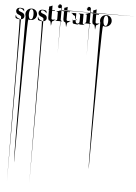

<svg xmlns="http://www.w3.org/2000/svg" viewBox="-337 -972 5607 7902"><g transform="rotate(5 2466.5 2978.5)"><path d="M37.1 -37.1Q38.1 -36.1 38.1 -35.2Q39.1 -35.2 39.1 -34.2Q40 -33.2 43.9 -31.2Q47.9 -29.3 53.7 -26.4Q59.6 -23.4 67.4 -19.5Q76.2 -16.6 86.9 -12.7Q96.7 -8.8 109.4 -5.9Q123 -2.9 138.7 0Q153.3 2.9 170.9 4.9Q189.5 5.9 208 5.9Q231.4 5.9 252 2.9Q272.5 0 289.1 -4.9Q306.6 -9.8 320.3 -17.6Q334 -25.4 345.7 -35.2Q356.4 -44.9 364.3 -56.6Q372.1 -68.4 377.9 -81.1Q382.8 -93.8 384.8 -108.4Q387.7 -122.1 387.7 -137.7Q387.7 -168 377.9 -192.4Q368.2 -217.8 349.6 -237.3Q331.1 -256.8 302.7 -271.5Q275.4 -287.1 238.3 -297.9Q220.7 -303.7 206.1 -309.6Q191.4 -314.5 180.7 -320.3Q169.9 -325.2 162.1 -330.1Q153.3 -335.9 147.5 -340.8Q141.6 -346.7 137.7 -351.6Q134.8 -357.4 132.8 -363.3Q129.9 -368.2 128.9 -374Q128.9 -379.9 128.9 -385.7Q128.9 -398.4 131.8 -408.2Q135.7 -418 143.6 -425.8Q150.4 -434.6 161.1 -438.5Q172.9 -442.4 188.5 -442.4Q203.1 -442.4 216.8 -439.5Q231.4 -435.5 244.1 -429.7Q257.8 -423.8 269.5 -417Q281.2 -409.2 292 -401.4Q303.7 -392.6 312.5 -384.8Q322.3 -376 329.1 -368.2Q336.9 -359.4 342.8 -352.5Q347.7 -346.7 351.6 -340.8Q352.5 -337.9 355.5 -337.9Q357.4 -336.9 359.4 -337.9Q361.3 -338.9 362.3 -340.8Q363.3 -342.8 362.3 -344.7Q362.3 -345.7 362.3 -348.6Q362.3 -352.5 360.4 -359.4Q359.4 -366.2 358.4 -373Q357.4 -379.9 355.5 -386.7Q353.5 -394.5 352.5 -401.4Q351.6 -408.2 350.6 -415Q349.6 -421.9 348.6 -424.8Q348.6 -428.7 348.6 -428.7Q348.6 -429.7 347.7 -430.7Q347.7 -431.6 347.7 -431.6Q346.7 -431.6 345.7 -432.6Q344.7 -433.6 343.8 -433.6Q342.8 -433.6 339.8 -435.5Q336.9 -436.5 330.1 -440.4Q324.2 -442.4 316.4 -445.3Q308.6 -448.2 298.8 -451.2Q289.1 -454.1 277.3 -457Q265.6 -460 252.9 -461.9Q239.3 -463.9 224.6 -465.8Q210 -466.8 194.3 -466.8Q169.9 -466.8 150.4 -462.9Q129.9 -460 114.3 -453.1Q98.6 -446.3 85.9 -437.5Q73.2 -429.7 64.5 -418.9Q55.7 -409.2 49.8 -398.4Q43 -387.7 39.1 -376Q36.1 -364.3 34.2 -353.5Q32.2 -342.8 32.2 -333Q32.2 -320.3 34.2 -308.6Q35.2 -295.9 38.1 -285.2Q41 -273.4 46.9 -262.7Q51.8 -252 58.6 -242.2Q65.4 -232.4 74.2 -223.6Q83 -214.8 94.7 -207Q105.5 -199.2 120.1 -191.4Q133.8 -184.6 150.4 -178.7Q168 -171.9 182.6 -166Q197.3 -160.2 207 -153.3Q217.8 -146.5 226.6 -139.6Q234.4 -133.8 240.2 -127Q246.1 -120.1 250 -114.3Q253.9 -107.4 255.9 -100.6Q257.8 2905.3 258.8 2912.1Q259.8 2918 259.8 -75.2Q259.8 -62.5 260.7 1632.8Q260.7 3328.1 263.7 6707Q245.1 3343.8 229.5 1663.1Q212.9 -17.6 198.2 -17.6Q186.5 -17.6 174.8 -19.5Q163.1 -21.5 152.3 -26.4Q141.6 -30.3 131.8 -36.1Q121.1 -41 112.3 -46.9Q103.5 -53.7 95.7 -60.5Q86.9 -67.4 79.1 -75.2Q72.3 -82 65.4 -88.9Q59.6 -95.7 54.7 -101.6Q48.8 -108.4 50.8 -114.3Q51.8 -119.1 58.6 -124Q44.9 -128.9 41 -131.8Q37.1 -133.8 41 -134.8Q35.2 -137.7 30.3 -137.7Q25.4 -138.7 23.4 -137.7Q21.5 -137.7 19.5 -135.7Q19.5 -134.8 19.5 -132.8Q19.5 -131.8 19.5 -129.9Q19.5 -128.9 20.5 -119.1Q20.5 -110.4 22.5 -91.8Q24.4 -94.7 25.4 -92.8Q26.4 -89.8 27.3 -82Q29.3 -74.2 30.3 -67.4Q31.2 -59.6 32.2 -52.7Q33.2 -45.9 34.2 -43Q34.2 -40 34.2 -39.1Q34.2 -37.1 35.2 -37.1Q35.2 -36.1 37.1 -37.1Z M665 -475.6Q690.4 -475.6 714.8 -471.7Q738.3 -466.8 760.7 -458Q782.2 -449.2 800.8 -436.5Q819.3 -423.8 834 -408.2Q849.6 -391.6 862.3 -373Q874 -354.5 882.8 -333Q891.6 -311.5 895.5 -288.1Q899.4 -265.6 900.4 -241.2Q900.4 -215.8 895.5 -192.4Q890.6 -169.9 880.9 -147.5Q872.1 -126 858.4 -106.4Q845.7 -87.9 829.1 -72.3Q812.5 -55.7 793 -42Q773.4 -29.3 751 -19.5Q728.5 -9.8 705.1 -5.9Q680.7 -1 655.3 -1Q629.9 -1 606.4 -4.9Q582 -9.8 560.5 -18.6Q539.1 -27.3 519.5 1452.1Q501 2931.6 486.3 5901.4Q470.7 5900.4 459 4389.6Q446.3 2877.9 438.5 -143.6Q429.7 -165 424.8 -187.5Q419.9 -210.9 419.9 -235.4Q419.9 -260.7 424.8 -284.2Q429.7 -306.6 439.5 -329.1Q449.2 -350.6 461.9 -370.1Q474.6 -388.7 491.2 -405.3Q507.8 -420.9 527.3 -434.6Q546.9 -447.3 569.3 -457Q591.8 -466.8 616.2 -470.7Q639.6 -475.6 665 -475.6ZM660.2 -27.3Q671.9 -27.3 682.6 -32.2Q693.4 -36.1 702.1 -44.9Q710.9 -52.7 718.8 -64.5Q726.6 -75.2 731.4 -89.8Q737.3 -104.5 742.2 -121.1Q746.1 -137.7 749 -157.2Q752 -176.8 753.9 -196.3Q754.9 -216.8 754.9 -239.3Q754.9 -260.7 753.9 -281.2Q752 -301.8 749 -320.3Q746.1 -339.8 742.2 -356.4Q737.3 -374 731.4 -387.7Q725.6 -402.3 718.8 -414.1Q710.9 -424.8 702.1 -432.6Q693.4 -441.4 682.6 -445.3Q671.9 -450.2 660.2 -450.2Q648.4 -450.2 637.7 -446.3Q627 -442.4 618.2 -433.6Q609.4 -425.8 601.6 -414.1Q594.7 -403.3 587.9 -388.7Q582 -375 578.1 -358.4Q573.2 -340.8 570.3 -322.3Q567.4 -302.7 565.4 -282.2Q564.5 -261.7 564.5 -240.2Q564.5 -217.8 565.4 -197.3Q567.4 -177.7 570.3 -158.2Q573.2 -138.7 578.1 -122.1Q582 -105.5 587.9 -90.8Q594.7 -76.2 601.6 -65.4Q609.4 -53.7 618.2 -45.9Q627 -37.1 637.7 -32.2Q648.4 -27.3 660.2 -27.3Z M960 -37.1Q960.9 -36.1 960.9 -35.2Q961.9 -35.2 961.9 -34.2Q962.9 -33.2 966.8 -31.2Q970.7 -29.3 976.6 -26.4Q982.4 -23.4 990.2 -19.5Q999 -16.6 1009.8 -12.7Q1019.5 -8.8 1032.2 -5.9Q1045.9 -2.9 1061.5 0Q1076.2 2.9 1093.8 4.9Q1112.3 5.9 1130.9 5.9Q1154.3 5.9 1174.8 2.9Q1195.3 0 1211.9 -4.9Q1229.5 -9.8 1243.2 -17.6Q1256.8 -25.4 1268.6 -35.2Q1279.3 -44.9 1287.1 -56.6Q1294.9 -68.4 1300.8 -81.1Q1305.7 -93.8 1307.6 -108.4Q1310.5 -122.1 1310.5 -137.7Q1310.5 -168 1300.8 -192.4Q1291 -217.8 1272.5 -237.3Q1253.9 -256.8 1225.6 -271.5Q1198.2 -287.1 1161.1 -297.9Q1143.6 -303.7 1128.9 -309.6Q1114.3 -314.5 1103.5 -320.3Q1092.8 -325.2 1085 -330.1Q1076.2 -335.9 1070.3 -340.8Q1064.5 -346.7 1060.5 -351.6Q1057.6 -357.4 1055.7 -363.3Q1052.7 -368.2 1051.8 -374Q1051.8 -379.9 1051.8 -385.7Q1051.8 -398.4 1054.7 -408.2Q1058.6 -418 1066.4 -425.8Q1073.2 -434.6 1084 -438.5Q1095.7 -442.4 1111.3 -442.4Q1126 -442.4 1139.6 -439.5Q1154.3 -435.5 1167 -429.7Q1180.7 -423.8 1192.4 -417Q1204.1 -409.2 1214.8 -401.4Q1226.6 -392.6 1235.4 -384.8Q1245.1 -376 1252 -368.2Q1259.8 -359.4 1265.6 -352.5Q1270.5 -346.7 1274.4 -340.8Q1275.4 -337.9 1278.3 -337.9Q1280.3 -336.9 1282.2 -337.9Q1284.2 -338.9 1285.2 -340.8Q1286.1 -342.8 1285.2 -344.7Q1285.2 -345.7 1285.2 -348.6Q1285.2 -352.5 1283.2 -359.4Q1282.2 -366.2 1281.2 -373Q1280.3 -379.9 1278.3 -386.7Q1276.4 -394.5 1275.4 -401.4Q1274.4 -408.2 1273.4 -415Q1272.5 -421.9 1271.5 -424.8Q1271.5 -428.7 1271.5 -428.7Q1271.5 -429.7 1270.5 -430.7Q1270.5 -431.6 1270.5 -431.6Q1269.5 -431.6 1268.6 -432.6Q1267.6 -433.6 1266.6 -433.6Q1265.6 -433.6 1262.7 -435.5Q1259.8 -436.5 1252.9 -440.4Q1247.1 -442.4 1239.3 -445.3Q1231.4 -448.2 1221.7 -451.2Q1211.9 -454.1 1200.2 -457Q1188.5 -460 1175.8 -461.9Q1162.1 -463.9 1147.5 -465.8Q1132.8 -466.8 1117.2 -466.8Q1092.8 -466.8 1073.2 -462.9Q1052.7 -460 1037.1 -453.1Q1021.5 -446.3 1008.8 -437.5Q996.1 -429.7 987.3 -418.9Q978.5 -409.2 972.7 -398.4Q965.8 -387.7 961.9 -376Q959 -364.3 957 -353.5Q955.1 -342.8 955.1 -333Q955.1 -320.3 957 -308.6Q958 -295.9 960.9 -285.2Q963.9 -273.4 969.7 -262.7Q974.6 -252 981.4 -242.2Q988.3 -232.4 997.1 -223.6Q1005.9 -214.8 1017.6 -207Q1028.3 -199.2 1043 -191.4Q1056.6 -184.6 1073.2 -178.7Q1090.8 -171.9 1105.5 -166Q1120.1 -160.2 1129.9 -153.3Q1140.6 -146.5 1149.4 -139.6Q1157.2 -133.8 1163.1 -127Q1168.9 -120.1 1172.9 -114.3Q1176.8 -107.4 1178.7 -100.6Q1180.7 2905.3 1181.6 2912.1Q1182.6 2918 1182.6 -75.2Q1182.6 -62.5 1183.6 1632.8Q1183.6 3328.1 1186.5 6707Q1168 3343.8 1152.3 1663.1Q1135.7 -17.6 1121.1 -17.6Q1109.4 -17.6 1097.7 -19.5Q1085.9 -21.5 1075.2 -26.4Q1064.5 -30.3 1054.7 -36.1Q1043.9 -41 1035.2 -46.9Q1026.4 -53.7 1018.6 -60.5Q1009.8 -67.4 1002 -75.2Q995.1 -82 988.3 -88.9Q982.4 -95.7 977.5 -101.6Q971.7 -108.4 973.6 -114.3Q974.6 -119.1 981.4 -124Q967.8 -128.9 963.9 -131.8Q960 -133.8 963.9 -134.8Q958 -137.7 953.1 -137.7Q948.2 -138.7 946.3 -137.7Q944.3 -137.7 942.4 -135.7Q942.4 -134.8 942.4 -132.8Q942.4 -131.8 942.4 -129.9Q942.4 -128.9 943.4 -119.1Q943.4 -110.4 945.3 -91.8Q947.3 -94.7 948.2 -92.8Q949.2 -89.8 950.2 -82Q952.1 -74.2 953.1 -67.4Q954.1 -59.6 955.1 -52.7Q956.1 -45.9 957 -43Q957 -40 957 -39.1Q957 -37.1 958 -37.1Q958 -36.1 960 -37.1Z M1630.9 -111.3Q1635.7 -63.5 1638.7 -63.5Q1641.6 -63.5 1643.6 -110.4Q1646.5 -107.4 1653.3 -104.5Q1661.1 -101.6 1674.8 -98.6Q1655.3 -90.8 1641.6 -84Q1628.9 -76.2 1622.1 -69.3Q1615.2 -63.5 1607.4 -57.6Q1598.6 -51.8 1590.8 -46.9Q1582 -42 1572.3 -38.1Q1563.5 -35.2 1552.7 -32.2Q1542 -29.3 1531.2 19.5Q1520.5 68.4 1508.8 163.1Q1496.1 78.1 1483.4 29.3Q1471.7 -20.5 1459 -33.2Q1447.3 -36.1 1435.5 -42Q1424.8 -47.9 1415 -55.7Q1405.3 -48.8 1397.5 -60.5Q1388.7 -72.3 1382.8 -101.6Q1377 -116.2 1374 -134.8Q1371.1 -153.3 1371.1 -174.8Q1371.1 -245.1 1371.1 -324.2Q1371.1 -403.3 1371.1 -456.1Q1371.1 -458 1370.1 -459Q1369.1 -460 1367.2 -460Q1364.3 -460 1360.4 -460Q1356.4 -460 1353.5 -460Q1347.7 -460 1343.8 -460Q1340.8 -460 1338.9 -461.9Q1338.9 -461.9 1338.9 -461.9Q1338.9 -462.9 1356.4 -463.9Q1376 -465.8 1416 -468.8Q1376 -471.7 1357.4 -475.6Q1338.9 -479.5 1341.8 -482.4Q1344.7 -486.3 1348.6 -488.3Q1352.5 -490.2 1355.5 -490.2Q1358.4 -490.2 1361.3 -490.2Q1364.3 -490.2 1367.2 -490.2Q1368.2 -490.2 1369.1 -490.2Q1370.1 -491.2 1370.1 -494.1Q1370.1 -523.4 1370.1 -557.6Q1370.1 -591.8 1370.1 -614.3Q1370.1 -619.1 1372.1 -622.1Q1374 -625 1378.9 -626Q1384.8 -627 1391.6 -628.9Q1398.4 -630.9 1406.2 -632.8Q1413.1 -634.8 1419.9 -637.7Q1427.7 -639.6 1434.6 -642.6Q1442.4 -645.5 1450.2 -649.4Q1457 -652.3 1463.9 -656.2Q1471.7 -659.2 1477.5 -662.1Q1483.4 -666 1490.2 -669.9Q1493.2 -670.9 1495.1 -671.9Q1496.1 -671.9 1496.1 -671.9Q1498 -670.9 1500 -670.9Q1502 -669.9 1503.9 -667Q1504.9 -665 1504.9 -661.1Q1504.9 -619.1 1504.9 -572.3Q1504.9 -525.4 1504.9 -494.1Q1504.9 -492.2 1505.9 -491.2Q1506.8 -490.2 1508.8 -490.2Q1532.2 -490.2 1558.6 -490.2Q1585 -490.2 1602.5 -490.2Q1608.4 -490.2 1612.3 -489.3Q1616.2 -489.3 1618.2 -489.3Q1619.1 -488.3 1620.1 -486.3Q1621.1 -485.4 1621.1 -482.4Q1621.1 -479.5 1619.1 -476.6Q1617.2 -472.7 1614.3 -468.8Q1610.4 -464.8 1606.4 -463.9Q1602.5 -461.9 1597.7 -461.9Q1575.2 -461.9 1550.8 -461.9Q1525.4 -461.9 1508.8 -461.9Q1507.8 -461.9 1505.9 -460.9Q1504.9 -460 1504.9 -459Q1504.9 -381.8 1504.9 -295.9Q1504.9 -209 1504.9 -150.4Q1504.9 -144.5 1505.9 -137.7Q1507.8 -131.8 1509.8 -127Q1511.7 -121.1 1514.6 -117.2Q1518.6 -112.3 1521.5 -108.4Q1525.4 -105.5 1530.3 -102.5Q1534.2 -100.6 1540 -98.6Q1544.9 -97.7 1550.8 -95.7Q1555.7 -94.7 1560.5 -94.7Q1571.3 -94.7 1582 -96.7Q1591.8 -97.7 1600.6 -100.6Q1610.4 -103.5 1618.2 -106.4Q1626 -109.4 1630.9 -111.3Z M1879.9 -137.7Q1879.9 -127.9 1881.8 -120.1Q1883.8 -112.3 1887.7 -106.4Q1891.6 -99.6 1895.5 -95.7Q1900.4 -90.8 1905.3 -86.9Q1911.1 -84 1916 -82Q1920.9 -79.1 1925.8 -78.1Q1930.7 -76.2 1934.6 -76.2Q1937.5 -75.2 1939.5 -75.2Q1942.4 -75.2 1943.4 -74.2Q1945.3 -73.2 1945.3 -72.3Q1946.3 -70.3 1946.3 -69.3Q1946.3 -68.4 1946.3 -67.4Q1946.3 -65.4 1945.3 -64.5Q1944.3 -62.5 1943.4 -61.5Q1943.4 -61.5 1941.4 -60.5Q1940.4 -59.6 1937.5 -59.6Q1890.6 -59.6 1820.3 -59.6Q1750 -59.6 1686.5 -59.6Q1684.6 -59.6 1682.6 -60.5Q1681.6 -61.5 1680.7 -61.5Q1679.7 -63.5 1678.7 -64.5Q1677.7 -65.4 1677.7 -67.4Q1677.7 -67.4 1677.7 -69.3Q1677.7 -70.3 1678.7 -71.3Q1679.7 -71.3 1680.7 -72.3Q1682.6 -73.2 1684.6 -74.2Q1686.5 -75.2 1690.4 -76.2Q1693.4 -77.1 1699.2 -79.1Q1704.1 -80.1 1709 -83Q1713.9 -85 1718.8 -87.9Q1723.6 -90.8 1728.5 -95.7Q1733.4 -100.6 1736.3 -107.4Q1740.2 -113.3 1742.2 -121.1Q1745.1 -128.9 1745.1 -138.7Q1745.1 -190.4 1745.1 -268.6Q1745.1 -347.7 1745.1 -417Q1745.1 -419.9 1743.2 -421.9Q1742.2 -423.8 1738.3 -424.8Q1738.3 -424.8 1736.3 -424.8Q1734.4 -424.8 1731.4 -425.8Q1728.5 -427.7 1725.6 -428.7Q1721.7 -429.7 1717.8 -429.7Q1712.9 -430.7 1710 -431.6Q1706.1 -432.6 1703.1 -432.6Q1700.2 -433.6 1697.3 -434.6Q1695.3 -434.6 1694.3 -434.6Q1691.4 -435.5 1689.5 -437.5Q1687.5 -439.5 1687.5 -442.4Q1687.5 -444.3 1689.5 -446.3Q1691.4 -448.2 1694.3 -449.2Q1704.1 -451.2 1715.8 -455.1Q1726.6 -458 1737.3 -461.9Q1749 -465.8 1760.7 -469.7Q1772.5 -474.6 1784.2 -478.5Q1794.9 -483.4 1805.7 -488.3Q1817.4 -494.1 1828.1 -500Q1837.9 -504.9 2315.4 -511.7Q2792 -517.6 3735.4 -524.4Q2802.7 -524.4 2337.9 -525.4Q1872.1 -526.4 1875 -526.4Q1877 -525.4 1877.9 -523.4Q1879.9 -521.5 1879.9 -517.6Q1879.9 -446.3 1879.9 -339.8Q1879.9 -233.4 1879.9 -137.7ZM1889.6 -670.9Q1889.6 -663.1 1888.7 -179.7Q1886.7 302.7 1883.8 1259.8Q1880.9 317.4 1876 -151.4Q1872.1 -620.1 1866.2 -614.3Q1859.4 -608.4 1852.5 -604.5Q1846.7 -599.6 1838.9 -596.7Q1831.1 -593.8 1823.2 -592.8Q1814.5 -590.8 1805.7 -590.8Q1796.9 -590.8 1789.1 -592.8Q1781.2 -593.8 1773.4 -596.7Q1766.6 -599.6 1759.8 -604.5Q1753.9 -608.4 1748 -614.3Q1742.2 -619.1 1738.3 -625Q1734.4 -631.8 1731.4 -638.7Q1728.5 -646.5 1727.5 -654.3Q1725.6 -662.1 1725.6 -669.9Q1725.6 -678.7 1726.6 -685.5Q1727.5 -692.4 1731.4 -700.2Q1735.4 -707 1739.3 -713.9Q1744.1 -719.7 1750 -725.6Q1755.9 -631.8 1762.7 -635.7Q1769.5 -640.6 1776.4 -743.2Q1784.2 -746.1 1793 -748Q1800.8 -750 1809.6 -750Q1818.4 -750 1827.1 -748Q1835 -747.1 1842.8 -744.1Q1850.6 -741.2 1856.4 -736.3Q1862.3 -732.4 1868.2 -726.6Q1873 -721.7 1877 -715.8Q1881.8 -710 1884.8 -702.1Q1887.7 -694.3 1888.7 -686.5Q1889.6 -679.7 1889.6 -670.9Z M2255.9 -111.3Q2260.7 -63.5 2263.7 -63.5Q2266.6 -63.5 2268.6 -110.4Q2271.5 -107.4 2278.3 -104.5Q2286.1 -101.6 2299.8 -98.6Q2280.3 -90.8 2266.6 -84Q2253.9 -76.2 2247.1 -69.3Q2240.2 -63.5 2232.4 -57.6Q2223.6 -51.8 2215.8 -46.9Q2207 -42 2197.3 -38.1Q2188.5 -35.2 2177.7 -32.2Q2167 -29.3 2156.2 19.5Q2145.5 68.4 2133.8 163.1Q2121.1 78.1 2108.4 29.3Q2096.7 -20.5 2084 -33.2Q2072.3 -36.1 2060.5 -42Q2049.8 -47.9 2040 -55.7Q2030.3 -48.8 2022.5 -60.5Q2013.7 -72.3 2007.8 -101.6Q2002 -116.2 1999 -134.8Q1996.1 -153.3 1996.1 -174.8Q1996.1 -245.1 1996.1 -324.2Q1996.1 -403.3 1996.1 -456.1Q1996.1 -458 1995.1 -459Q1994.1 -460 1992.2 -460Q1989.3 -460 1985.4 -460Q1981.4 -460 1978.5 -460Q1972.7 -460 1968.8 -460Q1965.8 -460 1963.9 -461.9Q1963.9 -461.9 1963.9 -461.9Q1963.9 -462.9 1981.4 -463.9Q2001 -465.8 2041 -468.8Q2001 -471.7 1982.4 -475.6Q1963.9 -479.5 1966.8 -482.4Q1969.7 -486.3 1973.6 -488.3Q1977.5 -490.2 1980.5 -490.2Q1983.4 -490.2 1986.3 -490.2Q1989.3 -490.2 1992.2 -490.2Q1993.2 -490.2 1994.1 -490.2Q1995.1 -491.2 1995.1 -494.1Q1995.1 -523.4 1995.1 -557.6Q1995.1 -591.8 1995.1 -614.3Q1995.1 -619.1 1997.1 -622.1Q1999 -625 2003.9 -626Q2009.8 -627 2016.6 -628.9Q2023.4 -630.9 2031.2 -632.8Q2038.1 -634.8 2044.9 -637.7Q2052.7 -639.6 2059.6 -642.6Q2067.4 -645.5 2075.2 -649.4Q2082 -652.3 2088.9 -656.2Q2096.7 -659.2 2102.5 -662.1Q2108.4 -666 2115.2 -669.9Q2118.2 -670.9 2120.1 -671.9Q2121.1 -671.9 2121.1 -671.9Q2123 -670.9 2125 -670.9Q2127 -669.9 2128.9 -667Q2129.9 -665 2129.9 -661.1Q2129.9 -619.1 2129.9 -572.3Q2129.9 -525.4 2129.9 -494.1Q2129.9 -492.2 2130.9 -491.2Q2131.8 -490.2 2133.8 -490.2Q2157.2 -490.2 2183.6 -490.2Q2210 -490.2 2227.5 -490.2Q2233.4 -490.2 2237.3 -489.3Q2241.2 -489.3 2243.2 -489.3Q2244.1 -488.3 2245.1 -486.3Q2246.1 -485.4 2246.1 -482.4Q2246.1 -479.5 2244.1 -476.6Q2242.2 -472.7 2239.3 -468.8Q2235.4 -464.8 2231.4 -463.9Q2227.5 -461.9 2222.7 -461.9Q2200.2 -461.9 2175.8 -461.9Q2150.4 -461.9 2133.8 -461.9Q2132.8 -461.9 2130.9 -460.9Q2129.9 -460 2129.9 -459Q2129.9 -381.8 2129.9 -295.9Q2129.9 -209 2129.9 -150.4Q2129.9 -144.5 2130.9 -137.7Q2132.8 -131.8 2134.8 -127Q2136.7 -121.1 2139.6 -117.2Q2143.6 -112.3 2146.5 -108.4Q2150.4 -105.5 2155.3 -102.5Q2159.2 -100.6 2165 -98.6Q2169.9 -97.7 2175.8 -95.7Q2180.7 -94.7 2185.5 -94.7Q2196.3 -94.7 2207 -96.7Q2216.8 -97.7 2225.6 -100.6Q2235.4 -103.5 2243.2 -106.4Q2251 -109.4 2255.9 -111.3Z M2866.2 -5.9Q2868.2 -5.9 2870.1 -4.9Q2871.1 -3.9 2872.1 -2.9Q2873 -2.9 2873 -1Q2873 -1 2873 0Q2873 1 2873 2Q2873 12.7 2872.1 18.6Q2871.1 25.4 2870.1 26.4Q2869.1 16.6 2868.2 12.7Q2866.2 7.8 2864.3 7.8Q2832 7.8 2847.7 7.8Q2863.3 7.8 2832 7.8Q2827.1 7.8 2819.3 7.8Q2811.5 7.8 2800.8 7.8Q2789.1 7.8 2771.5 7.8Q2754.9 7.8 2733.4 7.8Q2705.1 7.8 2690.4 6.8Q2675.8 6.8 2673.8 5.9Q2672.9 52.7 2671.9 52.7Q2671.9 52.7 2671.9 52.7Q2670.9 49.8 2670.9 -2Q2670.9 -9.8 2670.9 -17.6Q2670.9 -26.4 2670.9 -31.2Q2660.2 -20.5 2646.5 -11.7Q2632.8 -2.9 2616.2 5.9Q2599.6 12.7 2579.1 17.6Q2557.6 21.5 2533.2 21.5Q2512.7 21.5 2528.3 19.5Q2543 17.6 2593.8 12.7Q2515.6 7.8 2468.8 2Q2421.9 -3.9 2408.2 -11.7Q2404.3 -18.6 2399.4 -27.3Q2395.5 -36.1 2389.6 -44.9Q2385.7 -207 2382.8 -216.8Q2378.9 -227.5 2377 -87.9Q2375 -98.6 2373 -108.4Q2372.1 -119.1 2372.1 -128.9Q2372.1 -139.6 2421.9 -149.4Q2471.7 -159.2 2571.3 -168Q2518.6 -185.5 2498 -204.1Q2478.5 -221.7 2473.6 -240.2Q2470.7 -252.9 2470.7 -264.6Q2471.7 -276.4 2470.7 -288.1Q2468.8 -309.6 2452.1 -329.1Q2434.6 -348.6 2371.1 -364.3Q2371.1 -374 2369.1 -381.8Q2367.2 -390.6 2363.3 -396.5Q2359.4 -402.3 2354.5 -407.2Q2350.6 -411.1 2344.7 -414.1Q2339.8 -418 2335 -420.9Q2330.1 -422.9 2325.2 -424.8Q2319.3 -425.8 2316.4 -426.8Q2313.5 -427.7 2310.5 -427.7Q2308.6 -427.7 2307.6 -427.7Q2305.7 -428.7 2304.7 -430.7Q2304.7 -431.6 2303.7 -433.6Q2303.7 -434.6 2303.7 -436.5Q2303.7 -437.5 2304.7 -438.5Q2305.7 -439.5 2306.6 -440.4Q2307.6 -441.4 2309.6 -441.4Q2310.5 -442.4 2313.5 -442.4Q2358.4 -442.4 2409.2 -442.4Q2460 -442.4 2494.1 -442.4Q2500 -442.4 2502.9 -439.5Q2505.9 -436.5 2505.9 -429.7Q2505.9 -355.5 2505.9 -274.4Q2505.9 -192.4 2505.9 -137.7Q2505.9 -127.9 2506.8 -117.2Q2508.8 -107.4 2509.8 -97.7Q2511.7 -87.9 2514.6 -78.1Q2517.6 -69.3 2522.5 -61.5Q2526.4 -52.7 2532.2 -46.9Q2539.1 -41 2546.9 -35.2Q2555.7 -30.3 2565.4 -27.3Q2576.2 -25.4 2588.9 -25.4Q2603.5 -25.4 2614.3 -28.3Q2625 -31.2 2632.8 -37.1Q2641.6 -43 2647.5 -50.8Q2653.3 -58.6 2658.2 -67.4Q2662.1 -76.2 2665 -85.9Q2668 -95.7 2668.9 -107.4Q2670.9 -118.2 2670.9 -127.9Q2670.9 -138.7 2670.9 -149.4Q2670.9 -203.1 2670.9 -264.6Q2670.9 -325.2 2670.9 -366.2Q2670.9 -376 2668.9 -383.8Q2667 -392.6 2663.1 -398.4Q2659.2 -404.3 2654.3 -409.2Q2650.4 -414.1 2645.5 -417Q2639.6 -420.9 2634.8 -423.8Q2629.9 -425.8 2625 -427.7Q2620.1 -428.7 2617.2 -429.7Q2613.3 -430.7 2611.3 -430.7Q2608.4 -430.7 2607.4 -430.7Q2605.5 -431.6 2605.5 -433.6Q2604.5 -432.6 2604.5 -433.6Q2604.5 -434.6 2604.5 -436.5Q2604.5 -437.5 2604.5 -438.5Q2605.5 -439.5 2607.4 -440.4Q2607.4 -441.4 2609.4 -441.4Q2610.4 -442.4 2613.3 -442.4Q2658.2 -442.4 2709 -442.4Q2760.7 -442.4 2793.9 -442.4Q2799.8 -442.4 2802.7 -439.5Q2805.7 -436.5 2805.7 -429.7Q2805.7 -338.9 2805.7 -238.3Q2805.7 -137.7 2805.7 -70.3Q2805.7 -60.5 2808.6 -52.7Q2810.5 -43.9 2814.5 -38.1Q2817.4 -32.2 2822.3 -27.3Q2827.1 -22.5 2832 -19.5Q2836.9 -16.6 2842.8 -13.7Q2847.7 -11.7 2851.6 -10.7Q2857.4 -8.8 2860.4 -7.8Q2864.3 -6.8 2866.2 -5.9Z M3077.1 -137.7Q3077.1 -127.9 3079.1 -120.1Q3081.1 -112.3 3085 -106.4Q3088.9 -99.6 3092.8 -95.7Q3097.7 -90.8 3102.5 -86.9Q3108.4 -84 3113.3 -82Q3118.2 -79.1 3123 -78.1Q3127.9 -76.2 3131.8 -76.2Q3134.8 -75.2 3136.7 -75.2Q3139.6 -75.2 3140.6 -74.2Q3142.6 -73.2 3142.6 -72.3Q3143.6 -70.3 3143.6 -69.3Q3143.6 -68.4 3143.6 -67.4Q3143.6 -65.4 3142.6 -64.5Q3141.6 -62.5 3140.6 -61.5Q3140.6 -61.5 3138.7 -60.5Q3137.7 -59.6 3134.8 -59.6Q3087.9 -59.6 3017.6 -59.6Q2947.3 -59.6 2883.8 -59.6Q2881.8 -59.6 2879.9 -60.5Q2878.9 -61.5 2877.9 -61.5Q2877 -63.5 2876 -64.5Q2875 -65.4 2875 -67.4Q2875 -67.4 2875 -69.3Q2875 -70.3 2876 -71.3Q2877 -71.3 2877.9 -72.3Q2879.9 -73.2 2881.8 -74.2Q2883.8 -75.2 2887.7 -76.2Q2890.6 -77.1 2896.5 -79.1Q2901.4 -80.1 2906.2 -83Q2911.1 -85 2916 -87.9Q2920.9 -90.8 2925.8 -95.7Q2930.7 -100.6 2933.6 -107.4Q2937.5 -113.3 2939.5 -121.1Q2942.4 -128.9 2942.4 -138.7Q2942.4 -190.4 2942.4 -268.6Q2942.4 -347.7 2942.4 -417Q2942.4 -419.9 2940.4 -421.9Q2939.5 -423.8 2935.5 -424.8Q2935.5 -424.8 2933.6 -424.8Q2931.6 -424.8 2928.7 -425.8Q2925.8 -427.7 2922.9 -428.7Q2918.9 -429.7 2915 -429.7Q2910.2 -430.7 2907.2 -431.6Q2903.3 -432.6 2900.4 -432.6Q2897.5 -433.6 2894.5 -434.6Q2892.6 -434.6 2891.6 -434.6Q2888.7 -435.5 2886.7 -437.5Q2884.8 -439.5 2884.8 -442.4Q2884.8 -444.3 2886.7 -446.3Q2888.7 -448.2 2891.6 -449.2Q2901.4 -451.2 2913.1 -455.1Q2923.8 -458 2934.6 -461.9Q2946.3 -465.8 2958 -469.7Q2969.7 -474.6 2981.4 -478.5Q2992.2 -483.4 3002.9 -488.3Q3014.6 -494.1 3025.4 -500Q3035.2 -504.9 3512.7 -511.7Q3989.3 -517.6 4932.6 -524.4Q4000 -524.4 3535.2 -525.4Q3069.3 -526.4 3072.3 -526.4Q3074.2 -525.4 3075.2 -523.4Q3077.1 -521.5 3077.1 -517.6Q3077.1 -446.3 3077.1 -339.8Q3077.1 -233.4 3077.1 -137.7ZM3086.9 -670.9Q3086.9 -663.1 3085.9 -179.7Q3084 302.7 3081.1 1259.8Q3078.1 317.4 3073.2 -151.4Q3069.3 -620.1 3063.5 -614.3Q3056.6 -608.4 3049.8 -604.5Q3043.9 -599.6 3036.1 -596.7Q3028.3 -593.8 3020.5 -592.8Q3011.7 -590.8 3002.9 -590.8Q2994.1 -590.8 2986.3 -592.8Q2978.5 -593.8 2970.7 -596.7Q2963.9 -599.6 2957 -604.5Q2951.2 -608.4 2945.3 -614.3Q2939.5 -619.1 2935.5 -625Q2931.6 -631.8 2928.7 -638.7Q2925.8 -646.5 2924.8 -654.3Q2922.9 -662.1 2922.9 -669.9Q2922.9 -678.7 2923.8 -685.5Q2924.8 -692.4 2928.7 -700.2Q2932.6 -707 2936.5 -713.9Q2941.4 -719.7 2947.3 -725.6Q2953.1 -631.8 2960 -635.7Q2966.8 -640.6 2973.6 -743.2Q2981.4 -746.1 2990.2 -748Q2998 -750 3006.8 -750Q3015.6 -750 3024.4 -748Q3032.2 -747.1 3040 -744.1Q3047.9 -741.2 3053.7 -736.3Q3059.6 -732.4 3065.4 -726.6Q3070.3 -721.7 3074.2 -715.8Q3079.1 -710 3082 -702.1Q3085 -694.3 3085.9 -686.5Q3086.9 -679.7 3086.9 -670.9Z M3453.1 -111.3Q3458 -63.5 3460.9 -63.5Q3463.9 -63.5 3465.8 -110.4Q3468.8 -107.4 3475.6 -104.5Q3483.4 -101.6 3497.1 -98.6Q3477.5 -90.8 3463.9 -84Q3451.2 -76.2 3444.3 -69.3Q3437.5 -63.5 3429.7 -57.6Q3420.9 -51.8 3413.1 -46.9Q3404.3 -42 3394.5 -38.1Q3385.7 -35.2 3375 -32.2Q3364.3 -29.3 3353.5 19.5Q3342.8 68.4 3331.1 163.1Q3318.4 78.1 3305.7 29.3Q3293.9 -20.5 3281.2 -33.2Q3269.5 -36.1 3257.8 -42Q3247.1 -47.9 3237.3 -55.7Q3227.5 -48.8 3219.7 -60.5Q3210.9 -72.3 3205.1 -101.6Q3199.2 -116.2 3196.3 -134.8Q3193.4 -153.3 3193.4 -174.8Q3193.4 -245.1 3193.4 -324.2Q3193.4 -403.3 3193.4 -456.1Q3193.4 -458 3192.4 -459Q3191.4 -460 3189.5 -460Q3186.5 -460 3182.6 -460Q3178.7 -460 3175.8 -460Q3169.9 -460 3166 -460Q3163.1 -460 3161.1 -461.9Q3161.1 -461.9 3161.1 -461.9Q3161.1 -462.9 3178.7 -463.9Q3198.2 -465.8 3238.3 -468.8Q3198.2 -471.7 3179.7 -475.6Q3161.1 -479.5 3164.1 -482.4Q3167 -486.3 3170.9 -488.3Q3174.8 -490.2 3177.7 -490.2Q3180.7 -490.2 3183.6 -490.2Q3186.5 -490.2 3189.5 -490.2Q3190.4 -490.2 3191.4 -490.2Q3192.4 -491.2 3192.4 -494.1Q3192.4 -523.4 3192.4 -557.6Q3192.4 -591.8 3192.4 -614.3Q3192.4 -619.1 3194.3 -622.1Q3196.3 -625 3201.2 -626Q3207 -627 3213.9 -628.9Q3220.7 -630.9 3228.5 -632.8Q3235.4 -634.8 3242.2 -637.7Q3250 -639.6 3256.8 -642.6Q3264.6 -645.5 3272.5 -649.4Q3279.3 -652.3 3286.1 -656.2Q3293.9 -659.2 3299.8 -662.1Q3305.7 -666 3312.5 -669.9Q3315.4 -670.9 3317.4 -671.9Q3318.4 -671.9 3318.4 -671.9Q3320.3 -670.9 3322.3 -670.9Q3324.2 -669.9 3326.2 -667Q3327.1 -665 3327.1 -661.1Q3327.1 -619.1 3327.1 -572.3Q3327.1 -525.4 3327.1 -494.1Q3327.1 -492.2 3328.1 -491.2Q3329.1 -490.2 3331.1 -490.2Q3354.5 -490.2 3380.9 -490.2Q3407.2 -490.2 3424.8 -490.2Q3430.7 -490.2 3434.6 -489.3Q3438.5 -489.3 3440.4 -489.3Q3441.4 -488.3 3442.4 -486.3Q3443.4 -485.4 3443.4 -482.4Q3443.4 -479.5 3441.4 -476.6Q3439.5 -472.7 3436.5 -468.8Q3432.6 -464.8 3428.7 -463.9Q3424.8 -461.9 3419.9 -461.9Q3397.5 -461.9 3373 -461.9Q3347.7 -461.9 3331.1 -461.9Q3330.1 -461.9 3328.1 -460.9Q3327.1 -460 3327.1 -459Q3327.1 -381.8 3327.1 -295.9Q3327.1 -209 3327.1 -150.4Q3327.1 -144.5 3328.1 -137.7Q3330.1 -131.8 3332 -127Q3334 -121.1 3336.9 -117.2Q3340.8 -112.3 3343.8 -108.4Q3347.7 -105.5 3352.5 -102.5Q3356.4 -100.6 3362.3 -98.6Q3367.2 -97.7 3373 -95.7Q3377.9 -94.7 3382.8 -94.7Q3393.6 -94.7 3404.3 -96.7Q3414.1 -97.7 3422.9 -100.6Q3432.6 -103.5 3440.4 -106.4Q3448.2 -109.4 3453.1 -111.3Z M3749 -475.6Q3774.4 -475.6 3798.8 -471.7Q3822.3 -466.8 3844.7 -458Q3866.2 -449.2 3884.8 -436.5Q3903.3 -423.8 3918 -408.2Q3933.6 -391.6 3946.3 -373Q3958 -354.5 3966.8 -333Q3975.6 -311.5 3979.5 -288.1Q3983.4 -265.6 3984.4 -241.2Q3984.4 -215.8 3979.5 -192.4Q3974.6 -169.9 3964.8 -147.5Q3956.1 -126 3942.4 -106.4Q3929.7 -87.9 3913.1 -72.3Q3896.5 -55.7 3877 -42Q3857.4 -29.3 3835 -19.5Q3812.5 -9.8 3789.1 -5.9Q3764.6 -1 3739.3 -1Q3713.9 -1 3690.4 -4.9Q3666 -9.8 3644.5 -18.6Q3623 -27.3 3603.5 1452.1Q3585 2931.6 3570.3 5901.4Q3554.7 5900.4 3543 4389.6Q3530.3 2877.9 3522.5 -143.6Q3513.7 -165 3508.8 -187.5Q3503.9 -210.9 3503.9 -235.4Q3503.9 -260.7 3508.8 -284.2Q3513.7 -306.6 3523.4 -329.1Q3533.2 -350.6 3545.9 -370.1Q3558.6 -388.7 3575.2 -405.3Q3591.8 -420.9 3611.3 -434.6Q3630.9 -447.3 3653.3 -457Q3675.8 -466.8 3700.2 -470.7Q3723.6 -475.6 3749 -475.6ZM3744.1 -27.3Q3755.9 -27.3 3766.6 -32.2Q3777.3 -36.1 3786.1 -44.9Q3794.9 -52.7 3802.7 -64.5Q3810.5 -75.2 3815.4 -89.8Q3821.3 -104.5 3826.2 -121.1Q3830.1 -137.7 3833 -157.2Q3835.9 -176.8 3837.9 -196.3Q3838.9 -216.8 3838.9 -239.3Q3838.9 -260.7 3837.9 -281.2Q3835.9 -301.8 3833 -320.3Q3830.1 -339.8 3826.2 -356.4Q3821.3 -374 3815.4 -387.7Q3809.6 -402.3 3802.7 -414.1Q3794.9 -424.8 3786.1 -432.6Q3777.3 -441.4 3766.6 -445.3Q3755.9 -450.2 3744.1 -450.2Q3732.4 -450.2 3721.7 -446.3Q3710.9 -442.4 3702.1 -433.6Q3693.4 -425.8 3685.5 -414.1Q3678.7 -403.3 3671.9 -388.7Q3666 -375 3662.1 -358.4Q3657.2 -340.8 3654.3 -322.3Q3651.4 -302.7 3649.4 -282.2Q3648.4 -261.7 3648.4 -240.2Q3648.4 -217.8 3649.4 -197.3Q3651.4 -177.7 3654.3 -158.2Q3657.2 -138.7 3662.1 -122.1Q3666 -105.5 3671.9 -90.8Q3678.7 -76.2 3685.5 -65.4Q3693.4 -53.7 3702.1 -45.9Q3710.9 -37.1 3721.7 -32.2Q3732.4 -27.3 3744.1 -27.3Z"/></g></svg>

Font: Mermaid
Style: Bold
Weight: 400
Designer: Scott Simpson
Version: Version 1.001